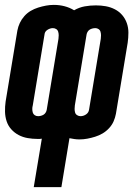

<svg xmlns="http://www.w3.org/2000/svg" viewBox="-35 -560 555 785"><path d="M103 205 136 7Q132 8 127.5 8Q123 8 118 8Q98 8 78 4.5Q58 1 41 -8Q24 -17 11 -31.5Q-2 -46 -8 -64.5Q-14 -83 -14.5 -103.5Q-15 -124 -12 -145L36 -435Q39 -451 46 -466Q53 -481 64.5 -494Q76 -507 90.5 -515.5Q105 -524 121 -529Q137 -534 153 -537Q169 -540 185 -540Q208 -540 229 -534.5Q250 -529 268 -518Q289 -530 311.5 -534Q334 -538 357 -538Q378 -538 397.5 -534.5Q417 -531 434.5 -522Q452 -513 464.5 -498.5Q477 -484 483.5 -465.5Q490 -447 490 -426.5Q490 -406 487 -385L439 -95Q436 -79 429.5 -64Q423 -49 411 -36Q399 -23 384.5 -14.5Q370 -6 354 -1Q338 4 322 7Q306 10 290 10Q279 10 269 8.5Q259 7 249 5L216 205ZM121 -85Q126 -85 132 -86.5Q138 -88 143 -91Q148 -94 151.5 -99.5Q155 -105 156 -111L204 -401Q205 -408 205 -415.5Q205 -423 203 -430Q201 -437 195 -441Q189 -445 181 -445Q170 -445 159 -438Q148 -431 147 -419L99 -129Q97 -122 97 -114.5Q97 -107 99 -100Q101 -93 107 -89Q113 -85 121 -85ZM294 -85Q306 -85 316.5 -92Q327 -99 329 -111L377 -401Q378 -408 378 -415.5Q378 -423 376 -430Q374 -437 368 -441Q362 -445 355 -445Q349 -445 343 -443.5Q337 -442 332 -439Q327 -436 323.5 -430.5Q320 -425 319 -419L271 -129Q270 -122 270 -114.5Q270 -107 272 -100Q274 -93 280.5 -89Q287 -85 294 -85Z"/></svg>

Font: Iosevka Curly Heavy Oblique
Style: Regular
Weight: 900
Italic angle: -9°
Monospace: yes
Designer: Belleve Invis
Foundry: Belleve Invis
Version: Version 11.1.0; ttfautohint (v1.8.3)